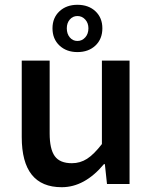

<svg xmlns="http://www.w3.org/2000/svg" viewBox="-20 -760 640 793"><path d="M299.8 -544.9Q254.4 -544.9 225.6 -572Q196.8 -599.1 196.8 -643.1Q196.8 -686.5 225.6 -713.4Q254.4 -740.2 299.8 -740.2Q345.7 -740.2 374.3 -713.4Q402.8 -686.5 402.8 -643.1Q402.8 -599.1 374.3 -572Q345.7 -544.9 299.8 -544.9ZM345.2 -643.1Q345.2 -665 332 -679.4Q318.8 -693.8 299.8 -693.8Q280.8 -693.8 268.3 -679.4Q255.9 -665 255.9 -643.1Q255.9 -620.1 268.3 -605.5Q280.8 -590.8 299.8 -590.8Q318.8 -590.8 332 -605.5Q345.2 -620.1 345.2 -643.1ZM234.9 13.2Q69.8 13.2 69.8 -193.8V-509.8H185.1V-209Q185.1 -144.5 206.1 -115.2Q227.1 -85.9 276.9 -85.9Q311 -85.9 339.4 -104Q367.7 -122.1 400.9 -165V-509.8H515.1V0H421.9L413.1 -82H409.2Q329.6 13.2 234.9 13.2Z"/></svg>

Font: Office Code Pro Medium
Style: Regular
Weight: 500
Designer: Nathan Rutzky & Paul D. Hunt
Foundry: Adobe Systems Incorporated
Version: Version 1.004;PS 001.004;hotconv 1.0.70;makeotf.lib2.5.58329